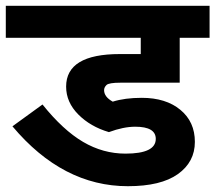

<svg xmlns="http://www.w3.org/2000/svg" viewBox="-20 -642 743 662"><path d="M393.1 -455.6H465.3V-511.7H0V-622.1H702.6V-511.7H599.6V-356.9H396Q355.5 -356.9 347.2 -348.9Q338.9 -340.8 338.9 -331.1Q338.9 -308.1 368.7 -291.5Q410.6 -304.7 468.8 -304.7Q551.8 -304.7 601.8 -263.4Q651.9 -222.2 651.9 -152.8Q651.9 -83.5 593.3 -41.7Q534.7 0 420.9 0Q196.3 0 22.9 -206.5L126.5 -281.7Q197.3 -193.4 266.4 -152.8Q335.4 -112.3 412.6 -112.3Q517.1 -112.3 517.1 -163.1Q517.1 -205.1 446.3 -205.1Q405.8 -205.1 355.5 -186.5Q292 -205.1 250 -247.3Q208 -289.6 208 -343.3Q208 -455.6 393.1 -455.6Z"/></svg>

Font: NotoSans-Bold
Style: Bold
Weight: 700
Designer: Monotype Design team
Foundry: Monotype Imaging Inc.
Version: Version 1.04